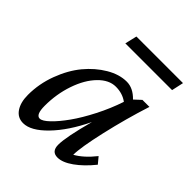

<svg xmlns="http://www.w3.org/2000/svg" viewBox="-171 -699 814 814"><g transform="rotate(45 235.5 -292.0)"><path d="M178.7 -591.8H458L446.3 -538.1H166ZM98.6 7.8Q65.4 7.8 46.9 -19.5Q28.3 -46.9 28.3 -91.8Q28.3 -158.2 52 -221.4Q75.7 -284.7 112.5 -329.1Q149.4 -373.5 195.3 -400.6Q241.2 -427.7 285.2 -427.7Q323.7 -427.7 357.4 -392.6L386.7 -419.9H428.7Q394.5 -313.5 369.1 -202.4Q343.8 -91.3 343.8 -47.9Q384.3 -70.3 423.8 -120.1L447.3 -91.8Q410.2 -45.9 372.3 -19Q334.5 7.8 304.7 7.8Q268.6 7.8 268.6 -33.2Q268.6 -79.6 301.8 -202.1Q255.9 -106.9 200.2 -49.6Q144.5 7.8 98.6 7.8ZM111.3 -109.4Q111.3 -55.7 134.8 -55.7Q149.9 -55.7 175.8 -80.6Q201.7 -105.5 230.2 -145.5Q258.8 -185.5 288.1 -242.7Q317.4 -299.8 336.9 -358.4Q308.1 -379.9 267.6 -379.9Q227.1 -379.9 190.7 -342.5Q154.3 -305.2 132.8 -242.4Q111.3 -179.7 111.3 -109.4Z"/></g></svg>

Font: Crimson Pro
Style: Italic
Weight: 400
Italic angle: -12°
Designer: Jacques Le Bailly
Foundry: Baron von Fonthausen
Version: Version 1.003